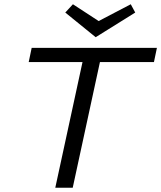

<svg xmlns="http://www.w3.org/2000/svg" viewBox="-20 -883 758 903"><path d="M704 -591H450L322 0H240L368 -591H115L129 -658H718ZM616 -824 430 -708 287 -824 323 -863 444 -784 595 -863Z"/></svg>

Font: Ysabeau Medium
Style: Italic
Weight: 500
Italic angle: -12°
Designer: Christian Thalmann (Catharsis Fonts)
Version: Version 0.003